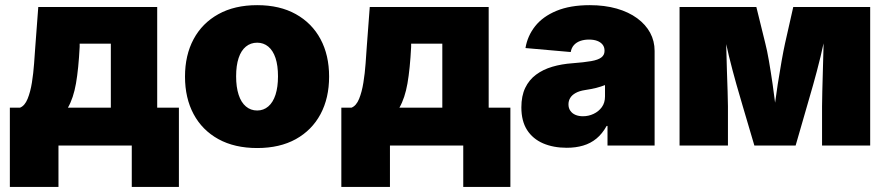

<svg xmlns="http://www.w3.org/2000/svg" viewBox="-20 -570 3477 752"><path d="M18.6 162.1V-148.4H58.6Q77.1 -155.8 88.1 -182.9Q99.1 -210 105 -246.6Q110.8 -283.2 113.5 -321Q116.2 -358.9 118.2 -386.7L129.9 -542.5H595.7V-148.4H680.7V162.1H496.1V0H209V162.1ZM246.1 -148.4H414.1V-398.9H292V-386.7Q287.6 -300.3 277.6 -243.2Q267.6 -186 246.1 -148.4Z M987.3 9.8Q898.9 9.8 835.4 -25.1Q772 -60.1 738.3 -123Q704.6 -186 704.6 -270Q704.6 -354 738.3 -416.7Q772 -479.5 835.4 -514.6Q898.9 -549.8 987.3 -549.8Q1075.7 -549.8 1138.7 -514.6Q1201.7 -479.5 1235.4 -416.7Q1269 -354 1269 -270Q1269 -186 1235.4 -123Q1201.7 -60.1 1138.7 -25.1Q1075.7 9.8 987.3 9.8ZM987.3 -137.2Q1012.2 -137.2 1030.8 -153.1Q1049.3 -168.9 1059.1 -199Q1068.8 -229 1068.8 -271Q1068.8 -313.5 1059.1 -342.8Q1049.3 -372.1 1030.8 -387.5Q1012.2 -402.8 987.3 -402.8Q961.9 -402.8 943.1 -387.5Q924.3 -372.1 914.6 -342.8Q904.8 -313.5 904.8 -271Q904.8 -229 914.6 -199Q924.3 -168.9 943.1 -153.1Q961.9 -137.2 987.3 -137.2Z M1316.9 162.1V-148.4H1356.9Q1375.5 -155.8 1386.5 -182.9Q1397.5 -210 1403.3 -246.6Q1409.2 -283.2 1411.9 -321Q1414.6 -358.9 1416.5 -386.7L1428.2 -542.5H1894V-148.4H1979V162.1H1794.4V0H1507.3V162.1ZM1544.4 -148.4H1712.4V-398.9H1590.3V-386.7Q1585.9 -300.3 1575.9 -243.2Q1565.9 -186 1544.4 -148.4Z M2199.7 8.8Q2147.5 8.8 2107.2 -8.5Q2066.9 -25.9 2044.4 -60.8Q2022 -95.7 2022 -149.4Q2022 -194.3 2037.1 -225.8Q2052.2 -257.3 2079.6 -277.6Q2106.9 -297.9 2143.3 -308.6Q2179.7 -319.3 2222.2 -322.3Q2267.6 -325.7 2295.2 -330.6Q2322.8 -335.4 2335.2 -345Q2347.7 -354.5 2347.7 -370.1V-372.1Q2347.7 -385.7 2340.1 -395.3Q2332.5 -404.8 2319.1 -409.9Q2305.7 -415 2286.6 -415Q2268.1 -415 2252.9 -409.7Q2237.8 -404.3 2228 -393.6Q2218.3 -382.8 2215.3 -366.2L2038.1 -381.8Q2045.9 -429.2 2075.9 -467.3Q2106 -505.4 2159.7 -527.6Q2213.4 -549.8 2290 -549.8Q2348.1 -549.8 2395.3 -536.4Q2442.4 -522.9 2475.6 -498.5Q2508.8 -474.1 2526.4 -441.7Q2543.9 -409.2 2543.9 -370.6V0H2359.4V-76.7H2356Q2338.9 -45.9 2315.9 -27.1Q2293 -8.3 2263.9 0.2Q2234.9 8.8 2199.7 8.8ZM2263.2 -114.7Q2285.2 -114.7 2304.9 -124Q2324.7 -133.3 2337.2 -150.4Q2349.6 -167.5 2349.6 -192.4V-236.8Q2341.8 -233.9 2333.3 -231Q2324.7 -228 2314.7 -225.6Q2304.7 -223.1 2294.2 -221.2Q2283.7 -219.2 2271.5 -217.3Q2249 -213.9 2234.6 -205.8Q2220.2 -197.8 2213.4 -186.5Q2206.5 -175.3 2206.5 -161.1Q2206.5 -146.5 2213.9 -136Q2221.2 -125.5 2233.9 -120.1Q2246.6 -114.7 2263.2 -114.7Z M2641.6 0V-542.5H2942.4L2977.5 -399.9Q2984.4 -373.5 2991.7 -331.3Q2999 -289.1 3006.1 -240.2Q3013.2 -191.4 3018.8 -145.3Q3024.4 -99.1 3027.3 -65.9H3003.4Q3006.3 -98.6 3012.5 -144.8Q3018.6 -190.9 3026.1 -239.7Q3033.7 -288.6 3041.3 -331.1Q3048.8 -373.5 3054.7 -399.9L3086.9 -542.5H3388.2V0H3199.7V-153.8Q3199.7 -175.3 3200.7 -212.2Q3201.7 -249 3202.9 -293.2Q3204.1 -337.4 3205.3 -381.6Q3206.5 -425.8 3206.5 -462.4H3217.3Q3208.5 -407.7 3193.8 -348.1Q3179.2 -288.6 3164.6 -237.1Q3149.9 -185.5 3140.6 -153.8L3096.2 0H2934.6L2889.2 -153.8Q2878.9 -188 2864 -240.5Q2849.1 -293 2834.7 -351.6Q2820.3 -410.2 2812 -462.4H2823.2Q2823.7 -425.8 2824.7 -381.6Q2825.7 -337.4 2827.1 -293.2Q2828.6 -249 2829.8 -212.2Q2831.1 -175.3 2831.1 -153.8V0Z"/></svg>

Font: Inter 16pt Black
Style: Regular
Weight: 900
Version: Version 4.001;git-66647c0bb